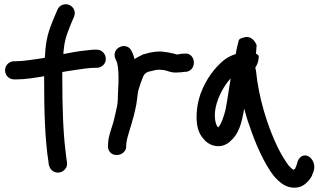

<svg xmlns="http://www.w3.org/2000/svg" viewBox="-20 -740 1514 909"><path d="M47 -364H55C102 -364 146 -372 189 -379V-356C189 -227 192 -82 210 30L211 41L212 42C218 70 244 81 264 76C282 72 302 53 297 27C294 12 294 6 290 -27C278 -121 275 -252 275 -362V-399C290 -402 311 -405 331 -408C361 -413 405 -419 429 -419H438C460 -419 481 -436 481 -461C481 -483 464 -505 438 -505H429C420 -505 408 -504 385 -501C352 -498 314 -491 280 -484C284 -543 292 -566 313 -620L331 -662C341 -688 325 -710 307 -717C290 -724 262 -719 252 -694L234 -652C210 -593 197 -556 193 -476C193 -474 192 -470 192 -466C190 -466 188 -466 185 -465C143 -459 92 -450 54 -450H47C22 -450 4 -430 4 -407C4 -382 24 -364 47 -364Z M862 -400C916 -409 906 -494 852 -486H843C836 -485 830 -484 819 -482C819 -482 816 -482 814 -483L799 -487C790 -489 782 -491 775 -492L753 -495C724 -499 698 -492 681 -489L679 -488L656 -482L655 -481C644 -476 628 -468 617 -460C614 -472 610 -485 604 -496C583 -547 505 -516 526 -462C530 -452 532 -451 534 -444C540 -423 541 -395 541 -365C541 -352 541 -340 540 -332V-330C540 -315 538 -302 538 -286V-270C538 -260 535 -246 535 -241C529 -214 523 -183 515 -156C507 -128 494 -98 492 -65L491 -46C491 -29 504 -6 532 -6C555 -6 573 -21 577 -39V-41L578 -59C582 -97 600 -138 611 -184L612 -185C617 -211 626 -239 629 -271C631 -290 633 -309 638 -322L646 -347L656 -373C663 -392 673 -400 699 -404L714 -408C728 -411 746 -410 762 -407C773 -405 791 -394 823 -397C831 -397 841 -398 854 -400Z M949 -75H950C982 -43 1036 -35 1074 -75C1111 -107 1124 -160 1133 -208C1134 -214 1135 -218 1136 -226C1143 -200 1151 -171 1161 -145C1188 -63 1230 34 1277 94C1299 119 1320 137 1347 145C1412 162 1444 115 1457 92V91L1465 70C1476 35 1456 7 1438 -1C1422 -9 1393 -4 1385 39L1377 59C1374 61 1372 62 1369 64C1364 61 1357 55 1346 43C1331 22 1312 -7 1294 -44C1246 -144 1205 -275 1192 -404C1191 -410 1189 -415 1189 -421C1196 -430 1204 -447 1205 -470C1206 -474 1204 -480 1192 -486C1193 -499 1194 -513 1195 -526C1190 -539 1172 -575 1132 -562C1119 -559 1115 -555 1111 -551C1107 -536 1100 -510 1096 -484C1057 -472 1033 -452 1007 -424C967 -381 929 -316 916 -246C905 -179 908 -116 949 -77ZM1001 -231C1012 -283 1041 -335 1072 -369C1064 -321 1057 -268 1048 -222C1043 -199 1027 -149 1013 -137H1012C998 -152 993 -193 1001 -231Z"/></svg>

Font: Stray Cat
Style: Blk
Weight: 900
Version: Version 1.0